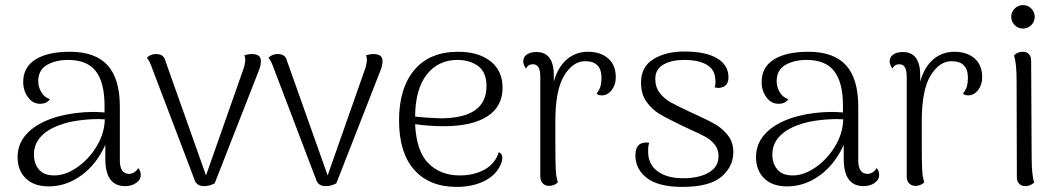

<svg xmlns="http://www.w3.org/2000/svg" viewBox="-20 -720 4163 753"><path d="M532 -34Q532 -15 514 -2.5Q496 10 471 10Q393 10 393 -97V-152Q359 -76 299.5 -32.5Q240 11 171 11Q113 11 81 -20.5Q49 -52 49 -104Q49 -161 91.5 -202Q134 -243 211 -264Q277 -281 347 -281Q362 -281 390 -279V-305Q390 -396 356 -440.5Q322 -485 247 -485Q199 -485 164.5 -465.5Q130 -446 130 -401Q130 -379 142 -358.5Q154 -338 176 -331Q163 -313 137 -313Q108 -313 89.5 -339Q71 -365 71 -398Q71 -457 119.5 -487Q168 -517 254 -517Q354 -517 402 -464Q450 -411 450 -302V-91Q450 -38 487 -38Q496 -38 506 -44Q516 -50 522 -61Q532 -50 532 -34ZM391 -252 367 -253Q329 -253 288.5 -247.5Q248 -242 221 -232Q169 -215 141 -185Q113 -155 113 -114Q113 -79 132.5 -55.5Q152 -32 193 -32Q237 -32 283 -64Q329 -96 359.5 -147Q390 -198 391 -252Z M1003 -479Q1003 -462 995 -443L822 -1Q801 10 781 10Q751 10 743 -15L576 -454Q573 -463 567.5 -475Q562 -487 556 -493Q569 -508 592 -508Q622 -508 628 -483L788 -32L937 -456Q942 -476 942 -483Q942 -496 938 -503Q953 -508 967 -508Q1005 -508 1003 -479Z M1480 -479Q1480 -462 1472 -443L1299 -1Q1278 10 1258 10Q1228 10 1220 -15L1053 -454Q1050 -463 1044.5 -475Q1039 -487 1033 -493Q1046 -508 1069 -508Q1099 -508 1105 -483L1265 -32L1414 -456Q1419 -476 1419 -483Q1419 -496 1415 -503Q1430 -508 1444 -508Q1482 -508 1480 -479Z M1950 -102Q1950 -89 1944 -76Q1926 -33 1879.5 -10Q1833 13 1771 13Q1664 13 1604.5 -54Q1545 -121 1545 -248Q1545 -374 1605 -445.5Q1665 -517 1777 -517Q1856 -517 1903.5 -480Q1951 -443 1951 -376Q1951 -302 1891 -263.5Q1831 -225 1720 -225Q1664 -225 1608 -233Q1613 -126 1660.5 -79Q1708 -32 1783 -32Q1839 -32 1880.5 -55Q1922 -78 1936 -123Q1950 -118 1950 -102ZM1608 -263Q1647 -258 1707 -256Q1888 -256 1888 -382Q1888 -437 1855 -461Q1822 -485 1774 -485Q1699 -485 1654 -428Q1609 -371 1608 -263Z M2395 -417Q2395 -388 2380 -368Q2365 -348 2345 -346H2341Q2325 -346 2320 -353Q2332 -369 2335.5 -383Q2339 -397 2339 -415Q2339 -480 2275 -480Q2227 -480 2192.5 -423.5Q2158 -367 2158 -244V-174Q2158 -87 2159.5 -56Q2161 -25 2168 -5Q2154 9 2133 9Q2118 9 2108.5 -1Q2099 -11 2099 -28V-417Q2099 -444 2092 -456Q2085 -468 2070 -468Q2051 -468 2043 -451Q2032 -467 2032 -479Q2032 -496 2046 -506Q2060 -516 2084 -516Q2154 -516 2152 -418V-400Q2168 -457 2203 -487Q2238 -517 2286 -517Q2335 -517 2365 -491Q2395 -465 2395 -417Z M2472 -111Q2472 -161 2514 -161Q2522 -161 2526 -160Q2521 -144 2522 -122Q2523 -74 2560 -47.5Q2597 -21 2659 -21Q2722 -21 2760 -43.5Q2798 -66 2798 -107Q2798 -134 2783.5 -152.5Q2769 -171 2746.5 -183.5Q2724 -196 2685 -213L2649 -230Q2591 -258 2563.5 -275Q2536 -292 2515 -321.5Q2494 -351 2494 -396Q2494 -458 2542.5 -488Q2591 -518 2666 -518Q2747 -518 2792 -491.5Q2837 -465 2837 -417Q2837 -384 2810 -377Q2802 -375 2797 -375Q2793 -375 2783 -377Q2786 -388 2786 -398Q2786 -408 2785 -412Q2783 -448 2751 -466.5Q2719 -485 2663 -485Q2614 -485 2582 -467Q2550 -449 2550 -411Q2550 -378 2567.5 -355.5Q2585 -333 2609 -319.5Q2633 -306 2682 -283L2710 -270Q2759 -248 2787.5 -231Q2816 -214 2836 -187.5Q2856 -161 2856 -123Q2856 -67 2809.5 -27Q2763 13 2656 13Q2563 13 2517.5 -21.5Q2472 -56 2472 -111Z M3428 -34Q3428 -15 3410 -2.5Q3392 10 3367 10Q3289 10 3289 -97V-152Q3255 -76 3195.5 -32.5Q3136 11 3067 11Q3009 11 2977 -20.5Q2945 -52 2945 -104Q2945 -161 2987.5 -202Q3030 -243 3107 -264Q3173 -281 3243 -281Q3258 -281 3286 -279V-305Q3286 -396 3252 -440.5Q3218 -485 3143 -485Q3095 -485 3060.5 -465.5Q3026 -446 3026 -401Q3026 -379 3038 -358.5Q3050 -338 3072 -331Q3059 -313 3033 -313Q3004 -313 2985.5 -339Q2967 -365 2967 -398Q2967 -457 3015.5 -487Q3064 -517 3150 -517Q3250 -517 3298 -464Q3346 -411 3346 -302V-91Q3346 -38 3383 -38Q3392 -38 3402 -44Q3412 -50 3418 -61Q3428 -50 3428 -34ZM3287 -252 3263 -253Q3225 -253 3184.5 -247.5Q3144 -242 3117 -232Q3065 -215 3037 -185Q3009 -155 3009 -114Q3009 -79 3028.5 -55.5Q3048 -32 3089 -32Q3133 -32 3179 -64Q3225 -96 3255.5 -147Q3286 -198 3287 -252Z M3832 -417Q3832 -388 3817 -368Q3802 -348 3782 -346H3778Q3762 -346 3757 -353Q3769 -369 3772.5 -383Q3776 -397 3776 -415Q3776 -480 3712 -480Q3664 -480 3629.5 -423.5Q3595 -367 3595 -244V-174Q3595 -87 3596.5 -56Q3598 -25 3605 -5Q3591 9 3570 9Q3555 9 3545.5 -1Q3536 -11 3536 -28V-417Q3536 -444 3529 -456Q3522 -468 3507 -468Q3488 -468 3480 -451Q3469 -467 3469 -479Q3469 -496 3483 -506Q3497 -516 3521 -516Q3591 -516 3589 -418V-400Q3605 -457 3640 -487Q3675 -517 3723 -517Q3772 -517 3802 -491Q3832 -465 3832 -417Z M3946 -654Q3946 -673 3959.5 -686.5Q3973 -700 3992 -700Q4011 -700 4024.5 -686.5Q4038 -673 4038 -654Q4038 -635 4024.5 -621.5Q4011 -608 3992 -608Q3973 -608 3959.5 -621.5Q3946 -635 3946 -654ZM4036 -4Q4020 10 4001 10Q3986 10 3977 0.5Q3968 -9 3968 -25L3967 -405Q3967 -470 3957 -503Q3971 -517 3991 -517Q4006 -517 4015 -508Q4024 -499 4024 -482L4026 -103Q4026 -34 4036 -4Z"/></svg>

Font: Arima Madurai Light
Style: Regular
Weight: 300
Designer: Joana Correia and Natanael Gama
Foundry: NDISCOVER
Version: Version 1.019